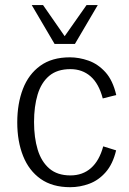

<svg xmlns="http://www.w3.org/2000/svg" viewBox="-20 -740 520 771"><path d="M261.7 11.7Q190.4 11.7 143.3 -21.5Q96.2 -54.7 72.8 -113.5Q49.3 -172.4 49.3 -248.5Q49.3 -323.7 72 -382.8Q94.7 -441.9 141.6 -475.8Q188.5 -509.8 260.7 -509.8Q297.4 -509.8 335.2 -496.6Q373 -483.4 403.1 -450.4Q433.1 -417.5 446.8 -358.4L392.6 -344.7Q377 -404.3 343.8 -433.3Q310.5 -462.4 262.7 -462.4Q209.5 -462.4 177.5 -435.3Q145.5 -408.2 131.1 -360.4Q116.7 -312.5 116.7 -250Q116.7 -187.5 131.3 -139.2Q146 -90.8 178.2 -63.2Q210.4 -35.6 262.7 -35.6Q312 -35.6 345.5 -65.2Q378.9 -94.7 394.5 -152.3L446.3 -136.2Q433.1 -81.1 404.5 -48.6Q376 -16.1 338.6 -2.2Q301.3 11.7 261.7 11.7ZM199.2 -563.5 107.4 -719.7H152.8L239.7 -594.7L327.6 -719.7H372.6L280.8 -563.5Z"/></svg>

Font: Pontano Sans Light
Style: Regular
Weight: 300
Designer: Vernon Adams
Foundry: Vernon Adams
Version: Version 2.001